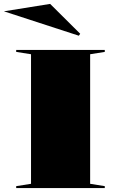

<svg xmlns="http://www.w3.org/2000/svg" viewBox="-29 -964 612 984"><path d="M508 -708V-698L433 -686V-22L508 -10V0H54V-10L130 -22V-686L54 -698V-708ZM375 -781 -9 -906 228 -944 382 -791Z"/></svg>

Font: Kalnia Expanded Medium
Style: Regular
Weight: 500
Width: 7
Designer: Frida Medrano
Foundry: Frida Medrano
Version: Version 1.105